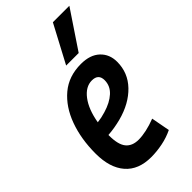

<svg xmlns="http://www.w3.org/2000/svg" viewBox="-247 -855 931 931"><g transform="rotate(-45 218.0 -390.0)"><path d="M351 -23Q316 -6 276 2Q236 10 198 10Q111 10 65 -43Q19 -96 19 -193Q19 -293 48.5 -374Q78 -455 135 -503Q192 -551 276 -551Q339 -551 373.5 -518.5Q408 -486 408 -434Q408 -359 356 -305Q304 -251 217 -228Q171 -216 127 -213V-209Q127 -147 149 -120Q171 -93 215 -93Q239 -93 269 -99.5Q299 -106 333 -119ZM257 -457Q214 -457 180.5 -413Q147 -369 134 -293Q162 -296 191 -305Q242 -320 272 -347.5Q302 -375 302 -414Q302 -457 257 -457ZM220 -596 323 -790H436L306 -596Z"/></g></svg>

Font: Georama SemiCondensed SemiBold
Style: Italic
Weight: 600
Width: 4
Italic angle: -9°
Designer: Jean-Baptiste Levee
Foundry: Production Type
Version: Version 1.000